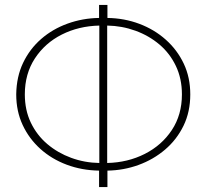

<svg xmlns="http://www.w3.org/2000/svg" viewBox="-20 -761 840 781"><path d="M383 0V-67Q313 -68 251.5 -91Q190 -114 144 -155.5Q98 -197 72 -253Q46 -309 46 -377Q47 -449 74 -505.5Q101 -562 147.5 -602.5Q194 -643 255 -665Q316 -687 383 -688V-741H417V-688Q486 -687 547 -664Q608 -641 654.5 -599.5Q701 -558 727.5 -502Q754 -446 754 -377Q754 -306 726.5 -249.5Q699 -193 651.5 -152.5Q604 -112 543.5 -90Q483 -68 417 -67V0ZM384 -98V-657Q300 -655 231.5 -620.5Q163 -586 122 -523.5Q81 -461 81 -377Q81 -313 105.5 -262Q130 -211 172.5 -175Q215 -139 269.5 -119Q324 -99 384 -98ZM416 -98Q500 -100 569 -135Q638 -170 679 -232Q720 -294 720 -377Q720 -441 695.5 -492.5Q671 -544 628.5 -580Q586 -616 531 -636Q476 -656 416 -657Z"/></svg>

Font: Raleway ExtraLight
Style: Regular
Weight: 200
Designer: Matt McInerney, Pablo Impallari, Rodrigo Fuenzalida
Foundry: Matt McInerney, Pablo Impallari, Rodrigo Fuenzalida
Version: Version 4.026